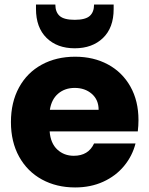

<svg xmlns="http://www.w3.org/2000/svg" viewBox="-20 -815 656 843"><path d="M588 -288Q588 -264 585 -238H198Q202 -186 231.5 -158.5Q261 -131 304 -131Q368 -131 393 -185H575Q561 -130 524.5 -86Q488 -42 433 -17Q378 8 310 8Q228 8 164 -27Q100 -62 64 -127Q28 -192 28 -279Q28 -366 63.5 -431Q99 -496 163 -531Q227 -566 310 -566Q391 -566 454 -532Q517 -498 552.5 -435Q588 -372 588 -288ZM413 -333Q413 -377 383 -403Q353 -429 308 -429Q265 -429 235.5 -404Q206 -379 199 -333ZM479 -775Q479 -693 432 -648Q385 -603 308 -603Q231 -603 184.5 -648.5Q138 -694 138 -776V-795H223Q223 -762 242 -745Q261 -728 308 -728Q355 -728 374 -745Q393 -762 393 -795H479Z"/></svg>

Font: MSTAGE
Style: Bold
Weight: 700
Designer: Ninad Kale (Devanagari), Jonny Pinhorn (Latin)
Foundry: Indian Type Foundry
Version: 4.004